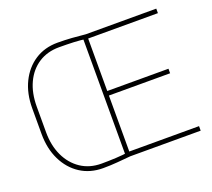

<svg xmlns="http://www.w3.org/2000/svg" viewBox="-123 -881 1161 1051"><g transform="rotate(-20 457.5 -355.5)"><path d="M308.1 10.3Q232.9 10.3 176 -26.6Q119.1 -63.5 86.9 -129.4Q54.7 -195.3 54.7 -281.2V-429.7Q54.7 -516.1 86.7 -581.5Q118.7 -647 175.3 -683.8Q231.9 -720.7 307.1 -720.7Q350.1 -720.7 391.1 -717.8Q432.1 -714.8 469.2 -710.9V-685.1Q433.1 -690.9 392.1 -692.6Q351.1 -694.3 307.1 -694.3Q238.3 -694.3 187.5 -661.4Q136.7 -628.4 108.9 -569.1Q81.1 -509.8 81.1 -430.7V-281.2Q81.1 -204.1 109.1 -144.3Q137.2 -84.5 188.2 -50.3Q239.3 -16.1 308.1 -16.1Q349.1 -16.1 392.3 -18.3Q435.5 -20.5 469.2 -25.9V0Q432.1 3.4 391.6 6.8Q351.1 10.3 308.1 10.3ZM879.4 0H456.1V-26.4H879.4ZM473.1 0H446.8V-710.9H473.1ZM829.6 -352.5H456.1V-378.9H829.6ZM879.4 -684.6H456.1V-710.9H879.4Z"/></g></svg>

Font: Heebo Thin
Style: Regular
Weight: 250
Designer: Oded Ezer
Foundry: Ezer Type House
Version: Version 3.100